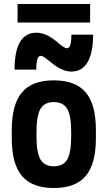

<svg xmlns="http://www.w3.org/2000/svg" viewBox="-20 -933 540 963"><path d="M250 10Q141 10 90 -50.5Q39 -111 39 -240V-280Q39 -409 90 -469.5Q141 -530 250 -530Q359 -530 410 -469.5Q461 -409 461 -280V-240Q461 -111 410 -50.5Q359 10 250 10ZM250 -99Q297 -99 317 -133Q337 -167 337 -249V-271Q337 -353 317 -387Q297 -421 250 -421Q203 -421 183 -387Q163 -353 163 -271V-249Q163 -167 183 -133Q203 -99 250 -99ZM338 -574Q314 -574 288 -586Q262 -598 227 -627Q212 -640 201.5 -646.5Q191 -653 185 -653Q173 -653 167.5 -636.5Q162 -620 162 -584H53Q53 -676 80.5 -722.5Q108 -769 162 -769Q186 -769 212 -758Q238 -747 273 -717Q288 -704 298.5 -697.5Q309 -691 315 -691Q327 -691 332.5 -707.5Q338 -724 338 -759H447Q447 -669 419.5 -621.5Q392 -574 338 -574ZM68 -820V-913H432V-820Z"/></svg>

Font: M PLUS 1 Code SemiBold
Style: Regular
Weight: 600
Designer: Coji Morishita
Foundry: UNDERFOREST DESIGN
Version: Version 1.005